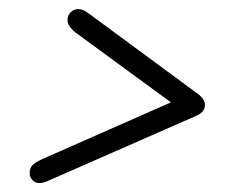

<svg xmlns="http://www.w3.org/2000/svg" viewBox="-20 -543 521 423"><path d="M84.5 -144Q73 -139 65 -139.8Q57 -140.5 52.5 -145.2Q48 -150 46 -156Q44 -167.5 48.8 -175.5Q53.5 -183.5 72 -192L356.5 -317.5L145.5 -472Q131.5 -483.5 129.2 -494.5Q127 -505.5 134.5 -515Q143 -523.5 153.5 -523Q164 -522.5 178 -511.5L419.5 -333.5Q426 -327.5 428.8 -322.2Q431.5 -317 431.5 -311.5Q431.5 -304.5 427.2 -298.8Q423 -293 415 -289Z"/></svg>

Font: Edu AU VIC WA NT Hand
Style: Regular
Weight: 400
Designer: Tina and Corey Anderson, Eben Sorkin, Mirko Velimirovic
Foundry: Google for Education
Version: Version 1.001